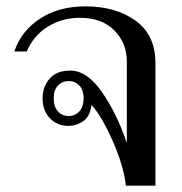

<svg xmlns="http://www.w3.org/2000/svg" viewBox="-20 -584 572 604"><path d="M268 -254Q263 -217 241.5 -202.5Q220 -188 196 -188Q159 -188 136.5 -212.5Q114 -237 114 -274Q114 -311 136 -336.5Q158 -362 201 -362Q254 -362 301 -294Q348 -226 379 -134V-391Q379 -448 340 -488Q301 -528 231 -528Q176 -528 131 -500.5Q86 -473 64 -422H25Q47 -487 106 -525.5Q165 -564 249 -564Q344 -564 406.5 -519Q469 -474 469 -385V0H376Q369 -62 335 -139.5Q301 -217 268 -254ZM243 -275Q243 -301 229.5 -315Q216 -329 196 -329Q176 -329 162.5 -315Q149 -301 149 -275Q149 -248 162.5 -233.5Q176 -219 196 -219Q216 -219 229.5 -233.5Q243 -248 243 -275Z"/></svg>

Font: Trirong
Style: Regular
Weight: 400
Designer: Katatrad Team
Foundry: CadsonDemak
Version: Version 1.001